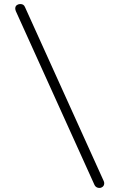

<svg xmlns="http://www.w3.org/2000/svg" viewBox="-20 -818 588 945"><path d="M468 107Q461 107 454.5 103Q448 99 445 92L58 -763Q55 -771 55 -776Q55 -791 69 -796Q73 -798 81 -798Q97 -798 103 -783L490 72Q493 78 493 84Q493 99 479 105Q476 107 468 107Z"/></svg>

Font: Kodchasan ExtraLight
Style: Regular
Weight: 275
Version: Version 1.000; ttfautohint (v1.6)